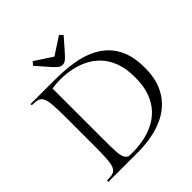

<svg xmlns="http://www.w3.org/2000/svg" viewBox="-229 -1052 1221 1221"><g transform="rotate(-45 382.0 -441.5)"><path d="M50 -700H252Q294 -700 345 -697.5Q396 -695 449.5 -685Q503 -675 553 -652.5Q603 -630 642.5 -592Q682 -554 705.5 -494.5Q729 -435 729 -350Q729 -266 705.5 -207.5Q682 -149 643.5 -110.5Q605 -72 559 -49.5Q513 -27 466.5 -16.5Q420 -6 381 -3Q342 0 319 0H50L52 -12Q86 -12 105.5 -18.5Q125 -25 134.5 -46Q144 -67 147 -110Q150 -153 150 -226V-474Q150 -547 147 -590Q144 -633 134.5 -654.5Q125 -676 105.5 -682.5Q86 -689 52 -689ZM257 -24Q266 -23 276.5 -23Q287 -23 297 -23Q340 -23 387.5 -31.5Q435 -40 480.5 -61Q526 -82 562.5 -119.5Q599 -157 620.5 -213.5Q642 -270 642 -350Q642 -429 620.5 -485.5Q599 -542 563 -579Q527 -616 482 -637.5Q437 -659 389.5 -668Q342 -677 298 -677Q253 -677 220 -671V-214Q220 -145 222 -107Q224 -69 232 -51Q240 -33 257 -24ZM372 -806 490 -883 510 -861 430 -770Q410 -748 398.5 -740Q387 -732 372 -732Q357 -732 345.5 -740Q334 -748 314 -770L234 -861L254 -883Z"/></g></svg>

Font: Gilda Display
Style: Regular
Weight: 400
Designer: Eduardo Rodriguez Tunni
Foundry: Eduardo Rodriguez Tunni
Version: Version 1.002; ttfautohint (v1.8.4.7-5d5b);gftools[0.9.22]